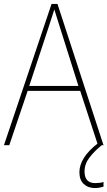

<svg xmlns="http://www.w3.org/2000/svg" viewBox="-20 -735 544 972"><path d="M476 0 386 -275H120L27 0H0L241 -715H271L504 0ZM282 -601Q276 -621 269.5 -641Q263 -661 255 -687Q248 -665 241 -643.5Q234 -622 227 -600L128 -300H377ZM408 133Q408 192 462 192Q474 192 486 190.5Q498 189 504 186V210Q497 212 485.5 214.5Q474 217 460 217Q426 217 404 196.5Q382 176 382 137Q382 63 476 -10L495 0Q458 30 433 62.5Q408 95 408 133Z"/></svg>

Font: Noto Sans Tamil SemiCondensed Thin
Style: Regular
Weight: 100
Width: 4
Designer: Jelle Bosma - Monotype Design Team
Foundry: Monotype Imaging Inc.
Version: Version 2.004; ttfautohint (v1.8.4.7-5d5b)